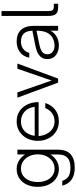

<svg xmlns="http://www.w3.org/2000/svg" viewBox="760 -1564 1027 2588"><g transform="rotate(-90 1274.0 -269.5)"><path d="M66 56H131Q148 112 189.5 139Q231 166 307 166Q400 166 443 125Q486 84 486 4V-102Q449 -47 399 -18.5Q349 10 290 10Q220 10 165 -26.5Q110 -63 80 -128Q50 -193 50 -276Q50 -358 80 -422.5Q110 -487 165 -523Q220 -559 290 -559Q350 -559 399.5 -530Q449 -501 486 -447V-549H551V-7Q551 114 488.5 169Q426 224 308 224Q110 224 66 56ZM488 -274Q488 -338 463 -390Q438 -442 394.5 -471.5Q351 -501 296 -501Q240 -501 199 -471.5Q158 -442 136.5 -390.5Q115 -339 115 -274Q115 -210 137 -158.5Q159 -107 200 -77.5Q241 -48 296 -48Q351 -48 394.5 -77.5Q438 -107 463 -158.5Q488 -210 488 -274Z M670 -274Q670 -351 702 -416Q734 -481 793.5 -520Q853 -559 931 -559Q1005 -559 1061.5 -525.5Q1118 -492 1151 -433Q1184 -374 1191 -297Q1192 -286 1192 -263H734Q737 -224 750 -187Q773 -122 821 -85Q869 -48 932 -48Q997 -48 1044 -83Q1091 -118 1111 -173H1180Q1155 -92 1091 -41Q1027 10 932 10Q857 10 797 -27Q737 -64 703.5 -129Q670 -194 670 -274ZM1129 -316Q1122 -358 1111 -384Q1087 -439 1039.5 -470Q992 -501 932 -501Q872 -501 826.5 -471.5Q781 -442 758 -388Q743 -356 738 -316Z M1509 0H1455L1252 -549H1323L1483 -88L1642 -549H1712Z M1772 -146Q1772 -219 1831 -261Q1857 -279 1888.5 -289.5Q1920 -300 1959 -308L2155 -347Q2152 -423 2118 -461Q2082 -501 2006 -501Q1950 -501 1908.5 -470Q1867 -439 1857 -389H1792Q1804 -468 1864.5 -513.5Q1925 -559 2007 -559Q2110 -559 2164 -502Q2220 -443 2220 -328V0H2155V-103Q2128 -52 2079 -23Q2024 10 1959 10Q1876 10 1824 -31Q1772 -72 1772 -146ZM2048 -70Q2106 -98 2130.5 -154.5Q2155 -211 2155 -292L1960 -251Q1896 -237 1868 -214Q1837 -188 1837 -146Q1837 -100 1870 -74Q1903 -48 1954 -48Q2004 -48 2048 -70Z M2468 0Q2409 0 2381.5 -28Q2354 -56 2354 -128V-763H2419V-138Q2419 -94 2430.5 -76Q2442 -58 2482 -58H2518V0Z"/></g></svg>

Font: Open Sauce One Light
Style: Regular
Weight: 300
Designer: Alfredo Marco Pradil
Foundry: Creative Sauce Fz LLC
Version: Version 1.477